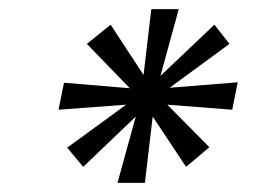

<svg xmlns="http://www.w3.org/2000/svg" viewBox="-20 -736 561 420"><path d="M297 -336H237L277 -481L162 -371L127 -413L256 -507L108 -496L120 -555L264 -543L170 -640L222 -682L294 -572L311 -716H371L331 -570L449 -682L482 -640L351 -544L500 -556L488 -496L346 -507L438 -414L387 -371L314 -481Z"/></svg>

Font: MedMera Sans
Style: Italic
Weight: 400
Italic angle: -11°
Designer: Kasper Nordkvist
Foundry: UNCUT.wtf
Version: Version 1.300